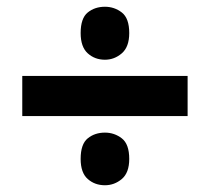

<svg xmlns="http://www.w3.org/2000/svg" viewBox="-20 -637 623 569"><path d="M291 -460Q261 -460 240 -479Q219 -498 219 -539Q219 -583 240 -600Q261 -617 291 -617Q319 -617 341 -600Q363 -583 363 -539Q363 -498 341 -479Q319 -460 291 -460ZM46 -293V-412H536V-293ZM291 -88Q261 -88 240 -106.5Q219 -125 219 -166Q219 -210 240 -227Q261 -244 291 -244Q319 -244 341 -227Q363 -210 363 -166Q363 -125 341 -106.5Q319 -88 291 -88Z"/></svg>

Font: Noto Sans Canadian Aboriginal ExtraBold
Style: Regular
Weight: 800
Designer: Monotype Design Team, Typotheque's Kevin King
Foundry: Monotype Imaging Inc.
Version: Version 2.004; ttfautohint (v1.8.4.7-5d5b)